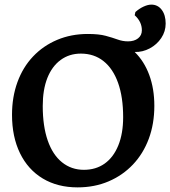

<svg xmlns="http://www.w3.org/2000/svg" viewBox="-20 -799 737 831"><path d="M316 12Q229 12 165 -26.5Q101 -65 66.5 -136Q32 -207 32 -302Q32 -379 55.5 -443.5Q79 -508 123 -554.5Q167 -601 227.5 -626.5Q288 -652 360 -652Q408 -652 437.5 -644Q467 -636 489 -628Q511 -620 534 -620Q561 -620 577.5 -633Q594 -646 594 -668Q594 -705 563 -733L566 -747Q583 -762 601.5 -770.5Q620 -779 635 -779Q663 -779 680 -756.5Q697 -734 697 -697Q697 -663 678 -634.5Q659 -606 628 -589.5Q597 -573 563 -574Q604 -534 626 -474.5Q648 -415 648 -341Q648 -263 624 -198.5Q600 -134 555.5 -87Q511 -40 450 -14Q389 12 316 12ZM343 -64Q395 -64 433 -91Q471 -118 492 -169.5Q513 -221 513 -292Q513 -379 491 -440.5Q469 -502 428 -534.5Q387 -567 330 -567Q280 -567 242.5 -539.5Q205 -512 185 -461.5Q165 -411 165 -340Q165 -253 186.5 -191Q208 -129 248.5 -96.5Q289 -64 343 -64Z"/></svg>

Font: Alegreya SemiBold
Style: Regular
Weight: 600
Designer: Juan Pablo del Peral
Foundry: Huerta Tipografica
Version: Version 2.009